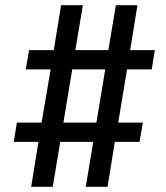

<svg xmlns="http://www.w3.org/2000/svg" viewBox="-20 -737 640 739"><path d="M100 -18 128 -191H33L45 -265H140L175 -470H79L92 -544H187L215 -717H299L270 -544H397L426 -717H509L481 -544H576L564 -470H469L435 -265H530L517 -191H422L394 -18H310L339 -191H212L183 -18ZM224 -265H351L385 -470H258Z"/></svg>

Font: Iosevka Etoile Oblique
Style: Regular
Weight: 400
Italic angle: -9°
Designer: Belleve Invis
Foundry: Belleve Invis
Version: Version 15.5.2; ttfautohint (v1.8.4)